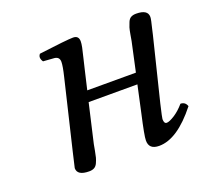

<svg xmlns="http://www.w3.org/2000/svg" viewBox="-87 -541 697 652"><g transform="rotate(-20 262.0 -214.5)"><path d="M101.6 -71.8 161.1 -320.8Q169.9 -356.9 169.9 -372.1Q169.9 -390.1 151.9 -392.1L111.8 -395Q100.6 -411.1 110.8 -422.9Q212.9 -436 234.9 -436Q255.4 -436 255.4 -415Q255.4 -407.2 252.7 -393.6Q250 -379.9 243.9 -356Q237.8 -332 235.4 -320.3L219.2 -251H395L418 -356.9Q418.9 -362.8 421.9 -379.4Q424.8 -396 427 -403.1Q429.2 -410.2 433.6 -420.7Q438 -431.2 445.6 -435.1Q453.1 -439 463.9 -439Q505.9 -439 505.9 -412.1Q505.9 -407.2 503.4 -396Q501 -384.8 497.6 -371.3Q494.1 -357.9 493.2 -352.1L437 -124Q425.8 -76.2 425.8 -71.8Q425.8 -54.7 436 -55.2Q444.8 -55.2 463.9 -67.1Q482.9 -79.1 501 -100.1Q518.1 -100.1 523.9 -83Q450.7 9.8 384.8 9.8Q347.7 9.8 348.1 -22.9Q348.1 -40 365.2 -115.2L386.2 -211.9H210L177.7 -71.8Q176.3 -64.5 173.6 -49.3Q170.9 -34.2 168.7 -26.1Q166.5 -18.1 162.1 -8.3Q157.7 1.5 150.4 5.6Q143.1 9.8 131.8 9.8Q88.9 9.8 88.9 -17.1Q88.9 -19 101.6 -71.8Z"/></g></svg>

Font: Linux Libertine
Style: Italic
Weight: 400
Italic angle: -12°
Designer: Philipp H. Poll
Foundry: Philipp H. Poll
Version: Version 5.1.6 ; ttfautohint (v0.9)